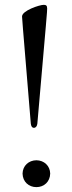

<svg xmlns="http://www.w3.org/2000/svg" viewBox="-20 -757 294 784"><path d="M118.6 -235.1C126.4 -235.1 131.4 -242.2 132.5 -252.1C171.5 -699.6 172.6 -709.2 172.6 -722.3C172.6 -735.1 167.3 -737.2 158 -737.2C141.7 -737.2 70 -713.8 70 -689.6C70 -679 94.1 -398.4 105.8 -252.1C106.9 -242.9 110.1 -235.1 118.6 -235.1ZM72.1 -48.3C72.8 -14.9 97.3 7.1 128.6 7.1C159.8 7.1 184.3 -14.9 185 -48.3C184.3 -80.3 159.8 -102.3 128.6 -102.6C97.3 -102.3 72.8 -80.3 72.1 -48.3Z"/></svg>

Font: Margiela Serif
Style: Regular
Weight: 400
Designer: Andreas Faust, Stefan Endress
Version: Version 1.002;FEAKit 1.0